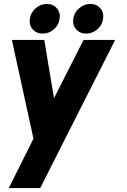

<svg xmlns="http://www.w3.org/2000/svg" viewBox="-20 -702 643 972"><path d="M403 -500H563L183.5 250H24.5L149.5 0L40 -500H204L253.5 -205ZM196.5 -532Q164.5 -532 145.5 -553.5Q126.5 -575 131 -607Q135.5 -638.5 160.5 -660.2Q185.5 -682 217.5 -682Q249 -682 267.8 -660.2Q286.5 -638.5 282 -607Q277.5 -575 252.8 -553.5Q228 -532 196.5 -532ZM416.5 -532Q384.5 -532 365.5 -553.5Q346.5 -575 351 -607Q355.5 -638.5 380.5 -660.2Q405.5 -682 437.5 -682Q469 -682 487.8 -660.2Q506.5 -638.5 502 -607Q497.5 -575 472.8 -553.5Q448 -532 416.5 -532Z"/></svg>

Font: Urbanist Black
Style: Italic
Weight: 900
Italic angle: -8°
Designer: Corey Hu
Foundry: Corey Hu
Version: Version 1.330; ttfautohint (v1.8.4.7-5d5b)